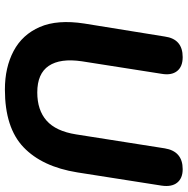

<svg xmlns="http://www.w3.org/2000/svg" viewBox="-11 -743 765 783"><g transform="rotate(90 371.5 -351.5)"><path d="M345 11Q255 11 188 -24.5Q121 -60 90 -131.5Q59 -203 76 -313L129 -641Q139 -714 213 -714Q252 -714 270 -691Q288 -668 281 -628L230 -303Q217 -215 248.5 -168Q280 -121 357 -121Q429 -121 472 -159Q515 -197 528 -279L585 -641Q597 -714 670 -714Q707 -714 725 -691.5Q743 -669 737 -628L683 -284Q660 -141 580.5 -65Q501 11 345 11Z"/></g></svg>

Font: Nunito ExtraBold
Style: Italic
Weight: 800
Italic angle: -9°
Designer: Vernon Adams
Foundry: Vernon Adams
Version: Version 3.601; ttfautohint (v1.8.2.53-6de2)